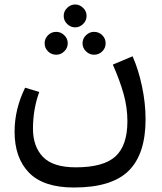

<svg xmlns="http://www.w3.org/2000/svg" viewBox="-20 -577 724 856"><path d="M629 -45Q629 110 553.5 184.5Q478 259 310 259Q174 259 109.5 193Q45 127 45 10Q45 -90 92 -186L155 -167Q127 -90 127 -3Q127 76 171.5 122.5Q216 169 318 169Q441 169 494.5 120.5Q548 72 548 -37Q548 -98 531 -158.5Q514 -219 483 -289L571 -326Q597 -268 613 -192.5Q629 -117 629 -45ZM264 -506Q264 -527 279.5 -542Q295 -557 315 -557Q335 -557 350.5 -542Q366 -527 366 -506Q366 -485 350.5 -470Q335 -455 315 -455Q295 -455 279.5 -470Q264 -485 264 -506ZM179 -384Q179 -405 194 -420Q209 -435 231 -435Q251 -435 266.5 -420Q282 -405 282 -384Q282 -363 266.5 -348Q251 -333 231 -333Q209 -333 194 -348Q179 -363 179 -384ZM348 -384Q348 -405 363.5 -420Q379 -435 399 -435Q421 -435 436 -420Q451 -405 451 -384Q451 -363 436 -348Q421 -333 399 -333Q379 -333 363.5 -348Q348 -363 348 -384Z"/></svg>

Font: Fira GO
Style: Regular
Weight: 400
Designer: Carrois Corporate
Foundry: Carrois Corporate GbR
Version: Version 0.300